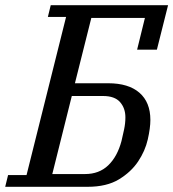

<svg xmlns="http://www.w3.org/2000/svg" viewBox="-41 -718 666 738"><path d="M-10 -45H61L213 -653H143L154 -698H605L562 -527H486L516 -649H310L247 -398H375Q453 -398 495 -361.5Q537 -325 537 -257Q537 -226 527 -182Q517 -138 490 -97.5Q463 -57 416 -28.5Q369 0 296 0H-21ZM286 -49Q340 -49 375 -82.5Q410 -116 426 -176Q431 -197 436 -220.5Q441 -244 441 -267Q441 -302 420.5 -325.5Q400 -349 355 -349H235L160 -49Z"/></svg>

Font: IBM Plex Serif Text
Style: Italic
Weight: 450
Italic angle: -14°
Designer: Mike Abbink, Paul van der Laan, Pieter van Rosmalen
Foundry: Bold Monday
Version: Version 3.001